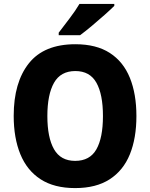

<svg xmlns="http://www.w3.org/2000/svg" viewBox="-20 -951 768 981"><path d="M677 -358Q677 -245 643.5 -162.5Q610 -80 540.5 -35Q471 10 364 10Q257 10 187.5 -35Q118 -80 84 -163Q50 -246 50 -359Q50 -530 127.5 -627.5Q205 -725 365 -725Q472 -725 541 -680.5Q610 -636 643.5 -553.5Q677 -471 677 -358ZM222 -358Q222 -248 256 -188.5Q290 -129 364 -129Q439 -129 472.5 -188Q506 -247 506 -358Q506 -469 472.5 -528.5Q439 -588 365 -588Q290 -588 256 -528Q222 -468 222 -358ZM564 -921Q546 -903 514.5 -875Q483 -847 449 -818.5Q415 -790 389 -771H280V-784Q305 -817 335.5 -857Q366 -897 386 -931H564Z"/></svg>

Font: Noto Sans Malayalam SemiCondensed ExtraBold
Style: Regular
Weight: 800
Width: 4
Designer: Jelle Bosma - Monotype Design Team
Foundry: Monotype Imaging Inc.
Version: Version 2.104; ttfautohint (v1.8.4.7-5d5b)